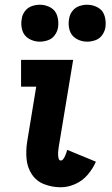

<svg xmlns="http://www.w3.org/2000/svg" viewBox="-20 -783 472 811"><path d="M237 8Q267 8 297.5 -5.5Q328 -19 350 -44.5Q372 -70 385 -100L264 -150Q262 -144 260 -137.5Q258 -131 255 -124.5Q252 -118 247.5 -111.5Q243 -105 237 -105Q230 -105 228 -112.5Q226 -120 225.5 -126.5Q225 -133 225.5 -140Q226 -147 227 -154Q228 -161 229 -168L289 -530H69V-417H133L95 -186Q89 -149 92 -113Q95 -77 114 -47.5Q133 -18 166.5 -5Q200 8 237 8ZM348 -607Q365 -607 382.5 -613Q400 -619 411 -634Q422 -649 425 -666Q429 -691 422 -715Q415 -739 394 -751Q373 -763 348 -763Q331 -763 314 -757Q297 -751 285.5 -736Q274 -721 272 -704Q267 -679 274 -655.5Q281 -632 302 -619.5Q323 -607 348 -607ZM148 -607Q165 -607 182.5 -613Q200 -619 211 -634Q222 -649 225 -666Q229 -691 222 -715Q215 -739 194 -751Q173 -763 148 -763Q131 -763 114 -757Q97 -751 85.5 -736Q74 -721 72 -704Q67 -679 74 -655.5Q81 -632 102 -619.5Q123 -607 148 -607Z"/></svg>

Font: Iosevka Sparkle Extrabold
Style: Italic
Weight: 800
Italic angle: -9°
Designer: Belleve Invis
Foundry: Belleve Invis
Version: Version 4.5.0; ttfautohint (v1.8.3)